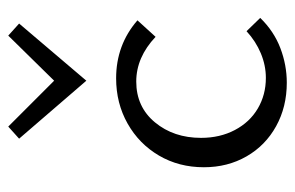

<svg xmlns="http://www.w3.org/2000/svg" viewBox="-148 -580 732 477"><g transform="rotate(-90 218.5 -341.0)"><path d="M42 -201Q42 -263 71 -312.5Q100 -362 150.5 -390.5Q201 -419 263 -419Q346 -419 407 -366L366 -321Q315 -369 255 -369Q192 -369 153.5 -322.5Q115 -276 115 -208Q115 -161 134.5 -124Q154 -87 188 -67Q222 -47 264 -47Q295 -47 325 -59.5Q355 -72 380 -95L413 -61Q380 -27 338 -11Q296 5 252 5Q192 5 144 -21.5Q96 -48 69 -95Q42 -142 42 -201ZM113 -660 143 -687 257 -573 369 -687 399 -660 257 -493Z"/></g></svg>

Font: Ysabeau
Style: Regular
Weight: 400
Designer: Christian Thalmann (Catharsis Fonts)
Version: Version 0.003